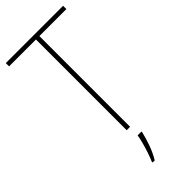

<svg xmlns="http://www.w3.org/2000/svg" viewBox="-294 -762 1031 1031"><g transform="rotate(-45 221.5 -246.5)"><path d="M234 0H208V-689H4V-714H439V-689H234ZM259 68Q250 106 235.5 146Q221 186 200 221H184V214Q192 197 201.5 169Q211 141 219 111.5Q227 82 230 61H259Z"/></g></svg>

Font: Noto Sans Myanmar SemiCondensed Thin
Style: Regular
Weight: 100
Width: 4
Designer: Monotype Design Team
Foundry: Monotype Imaging Inc.
Version: Version 2.107; ttfautohint (v1.8.4.7-5d5b)